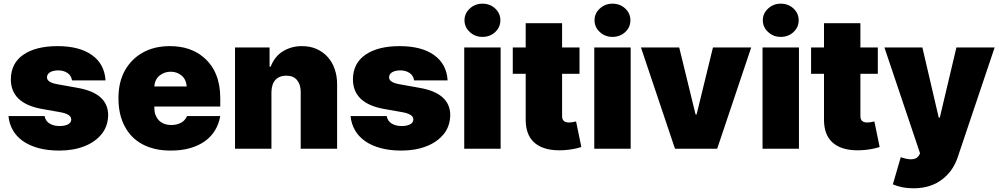

<svg xmlns="http://www.w3.org/2000/svg" viewBox="-20 -801 5382 1034"><path d="M299.7 9.9Q236.2 9.9 187 -3.6Q137.8 -17 103.2 -41.5Q68.5 -66.1 49 -100.3Q29.5 -134.6 25.6 -176.1H220.2Q225.1 -148.8 247.2 -135.5Q269.2 -122.2 301.1 -122.2Q327.8 -122.2 345.5 -131Q363.6 -139.9 363.6 -158Q363.6 -187.1 301.1 -197.4L204.5 -214.5Q38.4 -244.7 38.4 -374.3Q39.1 -460.2 105.8 -506.4Q173.3 -552.6 289.8 -552.6Q408 -552.6 475.5 -504.3Q543 -456.3 548.3 -367.9H367.9Q364 -394.2 343.4 -408Q322.4 -421.9 294 -421.9Q281.2 -421.9 270.1 -419.6Q258.9 -417.3 250.5 -412.5Q242.2 -407.7 237.6 -400.7Q233 -393.8 233 -384.2Q233 -358 285.5 -348L396.3 -328.1Q562.5 -299.7 562.5 -180.4Q561.1 -119.7 525.9 -77.1Q490.8 -35.2 434.7 -13.5Q375.4 9.9 299.7 9.9Z M899.1 9.9Q853.7 9.9 815.5 1.1Q777.3 -7.8 746.4 -24.5Q715.6 -41.2 691.8 -65.3Q668 -89.5 652 -120.4Q617.9 -183.2 617.9 -271.3Q617.9 -359.4 652.7 -421.5Q687.9 -483.7 748.2 -517.4Q810.4 -552.6 894.9 -552.6Q1006.7 -552.6 1077.4 -491.5Q1166.2 -415.5 1166.2 -272.7V-227.3H811.1Q811.1 -210.2 812.9 -198.2Q814.6 -186.1 821.7 -172.9Q831.7 -152.3 851.9 -140.1Q872.2 -127.8 903.4 -127.8Q931.1 -127.8 953.7 -139.2Q976.2 -150.6 987.2 -176.1H1166.2Q1159.1 -134.6 1138.7 -100.3Q1118.3 -66.1 1084.7 -41.5Q1051.1 -17 1004.8 -3.6Q958.5 9.9 899.1 9.9ZM985.8 -335.2Q981.9 -375 957.4 -394.5Q932.9 -414.8 899.1 -414.8Q865.1 -414.8 839.1 -393.8Q813.6 -372.9 811.1 -335.2Z M1795.5 0H1599.4V-306.8Q1599.4 -345.5 1579.9 -369.3Q1560.7 -393.5 1521.3 -393.5Q1485.8 -393.5 1464.5 -372Q1443.2 -350.5 1441.8 -306.8V0H1245.7V-545.5H1431.8V-441.8H1437.5Q1459.5 -498.2 1504.3 -525.2Q1549.7 -552.6 1605.1 -552.6Q1649.1 -552.9 1684.3 -537.5Q1719.5 -522 1744.3 -494.5Q1769.2 -467 1782.3 -429.3Q1795.5 -391.7 1795.5 -348Z M2142 9.9Q2078.5 9.9 2029.3 -3.6Q1980.1 -17 1945.5 -41.5Q1910.9 -66.1 1891.3 -100.3Q1871.8 -134.6 1867.9 -176.1H2062.5Q2067.5 -148.8 2089.5 -135.5Q2111.5 -122.2 2143.5 -122.2Q2170.1 -122.2 2187.9 -131Q2206 -139.9 2206 -158Q2206 -187.1 2143.5 -197.4L2046.9 -214.5Q1880.7 -244.7 1880.7 -374.3Q1881.4 -460.2 1948.2 -506.4Q2015.6 -552.6 2132.1 -552.6Q2250.4 -552.6 2317.8 -504.3Q2385.3 -456.3 2390.6 -367.9H2210.2Q2206.3 -394.2 2185.7 -408Q2164.8 -421.9 2136.4 -421.9Q2123.6 -421.9 2112.4 -419.6Q2101.2 -417.3 2092.9 -412.5Q2084.5 -407.7 2079.9 -400.7Q2075.3 -393.8 2075.3 -384.2Q2075.3 -358 2127.8 -348L2238.6 -328.1Q2404.8 -299.7 2404.8 -180.4Q2403.4 -119.7 2368.3 -77.1Q2333.1 -35.2 2277 -13.5Q2217.7 9.9 2142 9.9Z M2676.1 0H2480.1V-545.5H2676.1ZM2578.1 -602.3Q2538.4 -602.3 2509.9 -628.6Q2481.5 -654.8 2481.5 -691.8Q2481.5 -728.7 2509.9 -755Q2538.4 -781.2 2578.1 -781.2Q2619 -781.2 2647 -755Q2674.7 -728.7 2674.7 -691.8Q2674.7 -654.5 2647 -628.6Q2619 -602.3 2578.1 -602.3Z M2993.6 8.5Q2946.4 8.5 2911.9 -2.8Q2877.5 -14.2 2855.1 -35.3Q2832.7 -56.5 2821.9 -86.8Q2811.1 -117.2 2811.1 -155.2V-403.4H2741.5V-545.5H2811.1V-676.1H3007.1V-545.5H3100.9V-403.4H3007.1V-175.4Q3007.1 -141.3 3044 -141.3Q3060 -141.3 3082.4 -147L3110.8 -9.2Q3067.1 4.6 3015.6 7.8Z M3376.4 0H3180.4V-545.5H3376.4ZM3278.4 -602.3Q3238.6 -602.3 3210.2 -628.6Q3181.8 -654.8 3181.8 -691.8Q3181.8 -728.7 3210.2 -755Q3238.6 -781.2 3278.4 -781.2Q3319.2 -781.2 3347.3 -755Q3375 -728.7 3375 -691.8Q3375 -654.5 3347.3 -628.6Q3319.2 -602.3 3278.4 -602.3Z M3842.3 0H3615.1L3431.8 -545.5H3637.8L3725.9 -184.7H3731.5L3819.6 -545.5H4025.6Z M4282.7 0H4086.6V-545.5H4282.7ZM4184.7 -602.3Q4144.9 -602.3 4116.5 -628.6Q4088.1 -654.8 4088.1 -691.8Q4088.1 -728.7 4116.5 -755Q4144.9 -781.2 4184.7 -781.2Q4225.5 -781.2 4253.6 -755Q4281.2 -728.7 4281.2 -691.8Q4281.2 -654.5 4253.6 -628.6Q4225.5 -602.3 4184.7 -602.3Z M4600.1 8.5Q4552.9 8.5 4518.5 -2.8Q4484 -14.2 4461.6 -35.3Q4439.3 -56.5 4428.4 -86.8Q4417.6 -117.2 4417.6 -155.2V-403.4H4348V-545.5H4417.6V-676.1H4613.6V-545.5H4707.4V-403.4H4613.6V-175.4Q4613.6 -141.3 4650.6 -141.3Q4666.5 -141.3 4688.9 -147L4717.3 -9.2Q4673.7 4.6 4622.2 7.8Z M4899.1 213.1Q4837.7 213.1 4788.4 191.8L4831 45.5Q4862.9 56.8 4885.7 56.8L4893.1 56.5Q4918 55 4930.4 34.1L4934.7 24.1L4742.9 -545.5H4947.4L5035.5 -167.6H5041.2L5130.7 -545.5H5336.6L5137.8 45.5Q5112.9 119.3 5057.2 162.6Q4994 213.1 4899.1 213.1Z"/></svg>

Font: Linik Sans Black
Style: Regular
Weight: 900
Designer: Fonts by Rasmus Andersson / Changes by Cristiano Sobral with parts from Marc Monis
Foundry: rsms
Version: Version 3.020; ttfautohint (v1.6)